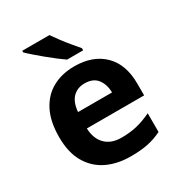

<svg xmlns="http://www.w3.org/2000/svg" viewBox="-182 -889 954 1022"><g transform="rotate(-30 295.5 -378.0)"><path d="M303 -556Q416 -556 482 -491.5Q548 -427 548 -308V-236H196Q198 -173 233.5 -137Q269 -101 332 -101Q385 -101 428 -111.5Q471 -122 517 -144V-29Q477 -9 432.5 0.5Q388 10 325 10Q243 10 180 -20.5Q117 -51 81 -113Q45 -175 45 -269Q45 -365 77.5 -428.5Q110 -492 168 -524Q226 -556 303 -556ZM304 -450Q261 -450 232.5 -422Q204 -394 199 -335H408Q407 -385 382 -417.5Q357 -450 304 -450ZM272 -766Q287 -744 307.5 -716.5Q328 -689 349.5 -663.5Q371 -638 387 -619V-606H288Q269 -619 243.5 -638.5Q218 -658 191.5 -680Q165 -702 142 -722Q119 -742 105 -756V-766Z"/></g></svg>

Font: Noto IKEA Simplified Chinese
Style: Bold
Weight: 700
Designer: Monotype Design Team
Foundry: Monotype Imaging Inc.
Version: Version 1.100